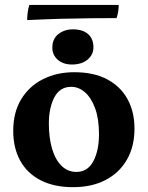

<svg xmlns="http://www.w3.org/2000/svg" viewBox="-20 -766 612 795"><path d="M282.7 9Q203.7 9 148 -19.7Q92.3 -48.4 63.6 -100.9Q34.8 -153.3 34.8 -224.3Q34.8 -301.2 68 -355.4Q101.1 -409.7 158.4 -438.4Q215.7 -467 287.4 -467Q369.4 -467 424.8 -437Q480.3 -407 508.6 -354.5Q536.9 -302.1 536.9 -233.2Q536.9 -160 505.8 -105.4Q474.7 -50.9 417.7 -21Q360.6 9 282.7 9ZM296.5 -54.1Q342.9 -54.1 366.4 -98.4Q389.9 -142.7 389.9 -210.2Q389.9 -273.8 373.8 -317.7Q357.6 -361.6 331.6 -384.1Q305.5 -406.5 274.8 -406.5Q227.8 -406.5 205 -362.9Q182.3 -319.3 182.3 -254.2Q182.3 -195.5 195.6 -150.1Q209 -104.7 234.8 -79.4Q260.6 -54.1 296.5 -54.1ZM278.2 -498.9Q241.7 -498.9 219.2 -518.5Q196.7 -538.1 196.7 -568.9Q196.7 -604.8 221.5 -624.6Q246.3 -644.5 281.8 -644.5Q322.4 -644.5 344.7 -624.9Q366.9 -605.3 366.9 -569.9Q366.9 -539.6 342.6 -519.2Q318.3 -498.9 278.2 -498.9ZM471.6 -745.5Q471.6 -735.5 469.6 -720.3Q467.6 -705.2 462.6 -691Q419 -691 360.4 -690.5Q301.9 -690 233.9 -688.2Q166 -686.4 92.5 -682.8Q92.5 -696.1 94.7 -714.5Q97 -732.9 101.5 -745.5Z"/></svg>

Font: Vollkorn
Style: Regular
Weight: 400
Designer: Friedrich Althausen
Foundry: Friedrich Althausen
Version: Version 5.001